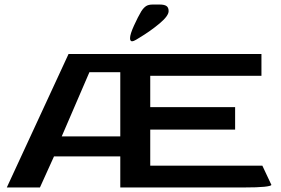

<svg xmlns="http://www.w3.org/2000/svg" viewBox="-20 -826 1236 846"><path d="M1176 -11Q1173 -6 1144 -3Q1115 0 1056 0H510V-137H218L156 0H10L282 -588H1132V-492H642V-354H1016V-255H642V-96H1136ZM510 -225V-508H374L252 -225ZM603 -777Q613 -792 623.5 -799Q634 -806 653 -806H684Q704 -806 713.5 -799.5Q723 -793 723 -777Q723 -756 683 -722.5Q643 -689 593 -659Q590 -657 579 -650.5Q568 -644 562 -644Q553 -644 553 -658Q553 -675 570.5 -713.5Q588 -752 603 -777Z"/></svg>

Font: Gold
Style: Regular
Weight: 400
Designer: jaiki
Version: Version 1.000